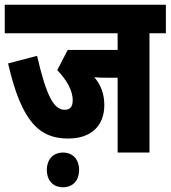

<svg xmlns="http://www.w3.org/2000/svg" viewBox="-20 -642 718 808"><path d="M609 -502H678V-622H0V-502H475V-432H265L221 -347C258 -308 286 -264 286 -220C286 -194 276 -180 252 -180C206 -180 175 -239 136 -407L14 -375C71 -127 147 -59 267 -59C364 -59 419 -113 419 -200C419 -246 405 -284 377 -317C394 -315 412 -315 425 -315H475V0H609ZM177 73C177 116 202 146 245 146C288 146 313 116 313 73C313 31 288 0 245 0C202 0 177 31 177 73Z"/></svg>

Font: Noto Sans Devanagari UI ExtraCondensed ExtraBold
Style: Regular
Weight: 800
Width: 2
Designer: Jelle Bosma - Monotype Design Team
Foundry: Monotype Imaging Inc.
Version: Version 2.003